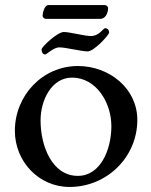

<svg xmlns="http://www.w3.org/2000/svg" viewBox="-20 -732 600 762"><path d="M173 -712C155 -712 149 -678 149 -669C149 -663 156 -657 163 -657H378C397 -657 409 -678 409 -700C409 -706 402 -712 396 -712ZM159 -516C167 -516 191 -544 216 -544C241 -544 303 -528 328 -528C353 -528 413 -593 413 -603C413 -613 407 -620 397 -620C389 -620 375 -589 340 -589C315 -589 258 -605 233 -605C208 -605 145 -546 145 -536C145 -526 149 -516 159 -516ZM141 -254C141 -335 185 -424 266 -424C361 -424 422 -326 422 -231C422 -140 380 -34 289 -34C187 -34 141 -152 141 -254ZM289 -470C149 -470 39 -353 39 -213C39 -91 134 10 256 10C404 10 525 -108 525 -256C525 -381 414 -470 289 -470Z"/></svg>

Font: EB Garamond SC 08
Style: Regular
Weight: 400
Version: Version 0.016